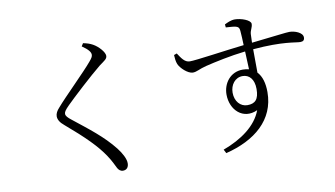

<svg xmlns="http://www.w3.org/2000/svg" viewBox="-83 -987 2166 1243"><g transform="rotate(-10 1000.0 -366.0)"><path d="M565 -714C565 -702 559 -692 542 -672C496 -616 348 -472 298 -413C282 -396 272 -378 272 -360C272 -338 285 -317 311 -296C432 -193 504 -121 551 -50C579 -8 588 17 599 37C606 50 618 61 634 61C659 61 672 44 672 18C672 -11 651 -50 623 -86C552 -176 465 -241 362 -323C340 -340 328 -353 328 -366C328 -378 334 -389 363 -418C405 -460 537 -582 604 -636C639 -662 656 -670 656 -691C656 -715 619 -757 584 -776C564 -787 546 -792 522 -797L510 -778C551 -750 565 -731 565 -714Z M1501 -217C1455 -217 1420 -256 1420 -313C1420 -364 1452 -408 1502 -408C1545 -408 1577 -375 1577 -310C1577 -241 1551 -217 1501 -217ZM1450 -737C1480 -735 1501 -734 1516 -730C1532 -725 1537 -719 1539 -699C1541 -674 1543 -640 1544 -604C1426 -591 1220 -560 1183 -561C1149 -561 1130 -593 1108 -626L1089 -619C1090 -599 1092 -576 1099 -559C1110 -531 1157 -486 1190 -486C1216 -486 1236 -502 1281 -513C1342 -528 1448 -551 1546 -562C1548 -517 1550 -474 1551 -444C1538 -447 1525 -449 1510 -449C1428 -449 1379 -381 1379 -308C1379 -206 1459 -129 1557 -174C1521 -76 1421 -5 1299 40L1312 65C1505 17 1643 -95 1643 -278C1643 -336 1630 -383 1601 -413C1601 -463 1600 -519 1600 -567C1801 -584 1877 -560 1909 -560C1928 -560 1937 -568 1937 -586C1937 -618 1885 -637 1850 -637C1829 -637 1765 -628 1600 -610C1601 -634 1601 -654 1602 -667C1604 -692 1619 -708 1619 -731C1619 -756 1557 -778 1516 -778C1490 -778 1466 -766 1448 -757Z"/></g></svg>

Font: Source Han Serif K
Style: Regular
Weight: 400
Designer: Ryoko NISHIZUKA 西塚涼子 (kana & ideographs); Frank Grießhammer (Latin, Greek & Cyrillic); Wenlong ZHANG 张文龙 (bopomofo); San
Foundry: Adobe Systems Incorporated
Version: Version 1.001;PS 1.001;hotconv 16.6.54;makeotf.lib2.5.65590